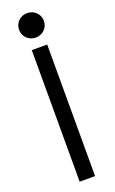

<svg xmlns="http://www.w3.org/2000/svg" viewBox="-169 -921 573 960"><g transform="rotate(-20 117.0 -441.0)"><path d="M51 -817C51 -780 80 -752 117 -752C154 -752 183 -780 183 -817C183 -854 154 -882 117 -882C80 -882 51 -854 51 -817ZM76 -700V0H158V-700Z"/></g></svg>

Font: Space Text
Style: Regular
Weight: 400
Designer: Florian Karsten (Space Text), Colophon Foundry (Space Mono)
Foundry: Florian Karsten
Version: Version 1.003;PS 001.003;hotconv 1.0.88;makeotf.lib2.5.64775